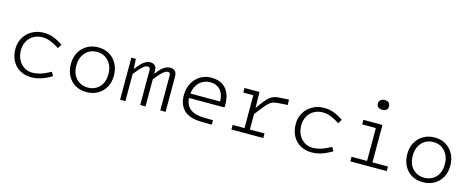

<svg xmlns="http://www.w3.org/2000/svg" viewBox="-36 -1369 4984 2031"><g transform="rotate(15 2456.0 -353.0)"><path d="M324 -425Q269 -425 226.5 -400.5Q184 -376 160.5 -332.5Q137 -289 137 -233Q137 -176 160 -131Q183 -86 223.5 -60.5Q264 -35 315 -35Q353 -35 399 -48Q445 -61 513 -98L537 -56Q464 -14 413.5 0.5Q363 15 315 15Q248 15 194 -14.5Q140 -44 108.5 -100Q77 -156 77 -235Q77 -304 110 -358.5Q143 -413 199.5 -444Q256 -475 326 -475Q355 -475 385.5 -469.5Q416 -464 452.5 -448Q489 -432 536 -401L509 -356Q463 -386 430 -400.5Q397 -415 372.5 -420Q348 -425 324 -425Z M919 15Q850 15 797.5 -15.5Q745 -46 715 -101.5Q685 -157 685 -232Q685 -303 715.5 -358Q746 -413 799.5 -444Q853 -475 923 -475Q992 -475 1044.5 -443.5Q1097 -412 1127 -356.5Q1157 -301 1157 -228Q1157 -155 1126.5 -100.5Q1096 -46 1042.5 -15.5Q989 15 919 15ZM921 -35Q999 -35 1048 -87Q1097 -139 1097 -230Q1097 -287 1074.5 -331Q1052 -375 1012.5 -400Q973 -425 921 -425Q869 -425 829.5 -400.5Q790 -376 767.5 -332Q745 -288 745 -230Q745 -142 794 -88.5Q843 -35 921 -35Z M1335 -460 1342 -351H1343Q1373 -393 1399 -418Q1425 -443 1448.5 -454Q1472 -465 1491 -465Q1526 -465 1545 -446Q1564 -427 1564 -382V-358H1565Q1593 -397 1618 -420.5Q1643 -444 1666.5 -454Q1690 -464 1711 -464Q1746 -464 1765 -445.5Q1784 -427 1784 -382V0H1726V-384Q1726 -401 1719.5 -408Q1713 -415 1697 -415Q1684 -415 1668 -406Q1652 -397 1627.5 -372Q1603 -347 1564 -297V0H1506V-385Q1506 -415 1477 -415Q1464 -415 1448 -406Q1432 -397 1407.5 -372Q1383 -347 1344 -297V0H1286V-460Z M2187 -46 2292 -44 2290 5 2173 3Q2045 1 1985 -58Q1925 -117 1925 -220Q1925 -296 1956.5 -353.5Q1988 -411 2041 -443Q2094 -475 2160 -475Q2225 -475 2273.5 -449Q2322 -423 2348.5 -369Q2375 -315 2375 -231Q2375 -224 2374.5 -217.5Q2374 -211 2373 -206H1945V-255H2331L2315 -226Q2315 -334 2272 -379.5Q2229 -425 2160 -425Q2113 -425 2073 -401Q2033 -377 2009 -331.5Q1985 -286 1985 -220Q1985 -165 2007 -126.5Q2029 -88 2074 -68Q2119 -48 2187 -46Z M2689 -460 2694 -247V0H2635V-460ZM2679 -200V-265Q2721 -328 2751 -365.5Q2781 -403 2805 -422Q2829 -441 2853 -448Q2877 -455 2907 -457L3011 -463L3014 -405L2916 -398Q2883 -396 2860.5 -390Q2838 -384 2816 -365Q2794 -346 2762.5 -307Q2731 -268 2679 -200ZM2525 -460H2688V-410H2525ZM2505 -50H2854V0H2505Z M3394 -425Q3339 -425 3296.5 -400.5Q3254 -376 3230.5 -332.5Q3207 -289 3207 -233Q3207 -176 3230 -131Q3253 -86 3293.5 -60.5Q3334 -35 3385 -35Q3423 -35 3469 -48Q3515 -61 3583 -98L3607 -56Q3534 -14 3483.5 0.5Q3433 15 3385 15Q3318 15 3264 -14.5Q3210 -44 3178.5 -100Q3147 -156 3147 -235Q3147 -304 3180 -358.5Q3213 -413 3269.5 -444Q3326 -475 3396 -475Q3425 -475 3455.5 -469.5Q3486 -464 3522.5 -448Q3559 -432 3606 -401L3579 -356Q3533 -386 3500 -400.5Q3467 -415 3442.5 -420Q3418 -425 3394 -425Z M3977 -460H4036V0H3977ZM3827 -460H4010V-410H3827ZM3807 -50H4206V0H3807ZM3990 -614Q3965 -614 3947.5 -627.5Q3930 -641 3930 -669Q3930 -690 3947 -705.5Q3964 -721 3992 -721Q4022 -721 4037 -706.5Q4052 -692 4052 -666Q4052 -641 4035.5 -627.5Q4019 -614 3990 -614Z M4603 15Q4534 15 4481.5 -15.5Q4429 -46 4399 -101.5Q4369 -157 4369 -232Q4369 -303 4399.5 -358Q4430 -413 4483.5 -444Q4537 -475 4607 -475Q4676 -475 4728.5 -443.5Q4781 -412 4811 -356.5Q4841 -301 4841 -228Q4841 -155 4810.5 -100.5Q4780 -46 4726.5 -15.5Q4673 15 4603 15ZM4605 -35Q4683 -35 4732 -87Q4781 -139 4781 -230Q4781 -287 4758.5 -331Q4736 -375 4696.5 -400Q4657 -425 4605 -425Q4553 -425 4513.5 -400.5Q4474 -376 4451.5 -332Q4429 -288 4429 -230Q4429 -142 4478 -88.5Q4527 -35 4605 -35Z"/></g></svg>

Font: Intel One Mono Light
Style: Regular
Weight: 300
Monospace: yes
Designer: Fred Shallcrass
Foundry: Frere-Jones Type LLC
Version: Version 1.004